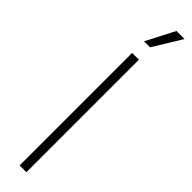

<svg xmlns="http://www.w3.org/2000/svg" viewBox="-329 -910 878 878"><g transform="rotate(45 109.5 -471.0)"><path d="M131.3 -727.5V0H87.4V-727.5ZM88.4 -803.7 159.7 -941.9H211.9L127.4 -803.7Z"/></g></svg>

Font: Inter 16pt ExtraLight
Style: Regular
Weight: 250
Version: Version 4.001;git-66647c0bb